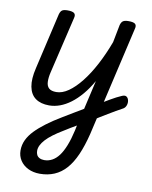

<svg xmlns="http://www.w3.org/2000/svg" viewBox="-97 -587 834 1053"><g transform="rotate(10 320.0 -60.5)"><path d="M433 -29Q452 -41 470.5 -52Q489 -63 506 -73Q523 -83 538.5 -91Q554 -99 566 -104Q583 -112 592.5 -106Q602 -100 605 -86.5Q608 -73 603.5 -59.5Q599 -46 588 -39Q569 -29 549.5 -17.5Q530 -6 509 6.5Q488 19 467 32Q446 45 424 59ZM198 394Q161 394 132.5 380Q104 366 88 341.5Q72 317 72 286Q72 255 85 227.5Q98 200 122.5 174.5Q147 149 183 122Q219 95 266 67Q294 50 321.5 33.5Q349 17 376 1L413 -160Q388 -116 360 -83Q332 -50 302.5 -28Q273 -6 243 5Q213 16 183 16Q136 16 107 -5Q78 -26 70 -68.5Q62 -111 77 -173L149 -485Q154 -503 163.5 -509Q173 -515 193 -515Q221 -515 230.5 -506.5Q240 -498 235 -480L160 -163Q153 -133 154 -110Q155 -87 168 -75Q181 -63 209 -63Q242 -63 276.5 -87Q311 -111 345.5 -154.5Q380 -198 411.5 -257.5Q443 -317 469 -387L488 -485Q493 -503 503 -509Q513 -515 533 -515Q561 -515 570 -506.5Q579 -498 574 -480L433 130Q416 199 394 249Q372 299 343.5 331Q315 363 278.5 378.5Q242 394 198 394ZM209 316Q232 316 252.5 305Q273 294 290 271.5Q307 249 321.5 212.5Q336 176 347 127L353 98Q337 107 320 117.5Q303 128 287 138Q255 157 231 175Q207 193 192 209.5Q177 226 169.5 241.5Q162 257 162 272Q162 285 167 295Q172 305 183 310.5Q194 316 209 316Z"/></g></svg>

Font: Playwrite AT
Style: Italic
Weight: 400
Italic angle: -13.0072°
Designer: Veronika Burian, José Scaglione
Foundry: TypeTogether
Version: Version 1.002